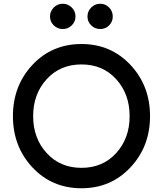

<svg xmlns="http://www.w3.org/2000/svg" viewBox="-20 -995 870 1025"><path d="M363 -859.5Q343 -840 315 -840Q287 -840 267 -859.5Q247 -879 247 -907Q247 -935 267 -955Q287 -975 315 -975Q343 -975 363 -955Q383 -935 383 -907Q383 -879 363 -859.5ZM562.5 -859.5Q543 -840 515 -840Q487 -840 467 -859.5Q447 -879 447 -907Q447 -935 467 -955Q487 -975 515 -975Q543 -975 562.5 -955Q582 -935 582 -907Q582 -879 562.5 -859.5ZM415 10Q257 10 153 -101.5Q49 -213 49 -375Q49 -537 153 -648.5Q257 -760 415 -760Q572 -760 676.5 -648.5Q781 -537 781 -375Q781 -213 676.5 -101.5Q572 10 415 10ZM229 -178Q301 -99 415 -99Q529 -99 600.5 -178Q672 -257 672 -375Q672 -493 600.5 -572Q529 -651 415 -651Q301 -651 229 -572Q157 -493 157 -375Q157 -257 229 -178Z"/></svg>

Font: Orkney Medium
Style: Regular
Weight: 500
Designer: Samuel Oakes and Alfredo Marco Pradil
Foundry: Alfredo Marco Pradil
Version: 1.0; ttfautohint (v1.5)